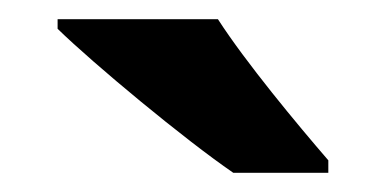

<svg xmlns="http://www.w3.org/2000/svg" viewBox="-20 -786 402 200"><path d="M207 -766H40V-756C78 -719 172 -641 223 -606H322V-619C290 -656 236 -721 207 -766Z"/></svg>

Font: Noto Sans Javanese
Style: Bold
Weight: 700
Designer: Monotype Design Team
Foundry: Monotype Imaging Inc.
Version: Version 2.005